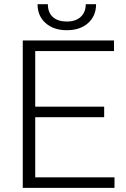

<svg xmlns="http://www.w3.org/2000/svg" viewBox="-20 -906 609 926"><path d="M89.8 0ZM482.4 -340.8H149.9V-50.8H532.2V0H89.8V-710.9H529.8V-659.7H149.9V-391.6H482.4ZM443.4 -885.7Q443.4 -829.6 405 -794.9Q366.7 -760.3 302.2 -760.3Q238.8 -760.3 200 -794.7Q161.1 -829.1 161.1 -885.7H210.9Q210.9 -845.2 235.1 -823.7Q259.3 -802.2 302.2 -802.2Q345.2 -802.2 369.4 -824.7Q393.6 -847.2 393.6 -885.7Z"/></svg>

Font: Roboto Light
Style: Regular
Weight: 300
Designer: Google
Version: Version 2.134; 2016; ttfautohint (v1.6)